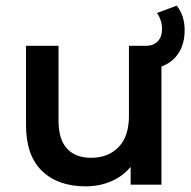

<svg xmlns="http://www.w3.org/2000/svg" viewBox="-20 -653 676 679"><path d="M551 -491V0H442V-63Q414 -29 372.5 -11.5Q331 6 283 6Q185 6 128.5 -48.5Q72 -103 72 -211V-491H187V-226Q187 -160 217 -127.5Q247 -95 302 -95Q363 -95 399.5 -133Q436 -171 436 -243V-491ZM477 -491H496Q523 -491 538 -507Q553 -523 553 -550Q553 -582 535 -607L605 -633Q633 -598 633 -546Q633 -483 596 -446Q559 -409 495 -409H477Z"/></svg>

Font: Montserrat Ace
Style: Bold
Weight: 600
Designer: Julieta Ulanovsky
Foundry: Julieta Ulanovsky
Version: Version 1